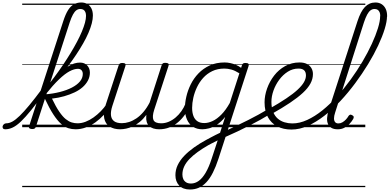

<svg xmlns="http://www.w3.org/2000/svg" viewBox="-178 -1020 3125 1540"><path d="M-136 17Q-149 17 -154 9.5Q-159 2 -157 -7Q-155 -16 -147 -23.5Q-139 -31 -127 -31Q-104 -31 -78.5 -45Q-53 -59 -20 -91Q13 -123 57 -176Q101 -229 159 -307Q169 -320 175.5 -315.5Q182 -311 183 -298.5Q184 -286 175 -273Q116 -191 71 -135.5Q26 -80 -9.5 -46Q-45 -12 -75.5 2.5Q-106 17 -136 17ZM80 15Q68 15 59.5 10Q51 5 55 -7L329 -849Q347 -905 367.5 -938Q388 -971 414.5 -985.5Q441 -1000 474 -1000Q502 -1000 523 -987.5Q544 -975 555.5 -951.5Q567 -928 567 -895Q567 -867 558 -832Q549 -797 531.5 -756.5Q514 -716 489 -672Q464 -628 432 -580Q400 -532 362.5 -482.5Q325 -433 282 -383Q239 -333 192 -284L180 -303Q220 -351 257 -400.5Q294 -450 327 -499Q360 -548 388.5 -595Q417 -642 440 -685.5Q463 -729 479 -767.5Q495 -806 503.5 -837.5Q512 -869 512 -893Q512 -911 506.5 -923.5Q501 -936 491 -942Q481 -948 466 -948Q449 -948 434.5 -937.5Q420 -927 407 -903Q394 -879 381 -840L110 -4Q107 6 100.5 10.5Q94 15 80 15ZM429 17Q398 17 369.5 8Q341 -1 311.5 -27Q282 -53 250 -102Q218 -151 181 -230H170L182 -263Q246 -268 301.5 -282Q357 -296 398.5 -317.5Q440 -339 463 -366.5Q486 -394 486 -427Q486 -445 476 -456.5Q466 -468 447 -468Q417 -468 379.5 -448Q342 -428 294.5 -382.5Q247 -337 187 -262L195 -311Q239 -367 283 -414Q327 -461 372 -489.5Q417 -518 464 -518Q500 -518 521.5 -495Q543 -472 543 -438Q543 -404 527.5 -374.5Q512 -345 485 -321Q458 -297 420 -279Q382 -261 336.5 -248Q291 -235 239 -229Q270 -164 297.5 -124Q325 -84 349.5 -64.5Q374 -45 397 -38Q420 -31 444 -31Q454 -31 457.5 -23.5Q461 -16 459 -7Q457 2 449 9.5Q441 17 429 17ZM0 471H564V481H0ZM0 -20H564V0H0ZM0 -505H564V-500H0ZM0 -991H564V-981H0Z M428 17Q418 17 413 9.5Q408 2 410 -7Q412 -16 420.5 -23.5Q429 -31 444 -31Q476 -31 508.5 -43.5Q541 -56 572 -78Q603 -100 630 -127.5Q657 -155 677 -185Q685 -196 694 -194Q703 -192 707.5 -184Q712 -176 705 -165Q684 -131 654.5 -98.5Q625 -66 589 -40Q553 -14 512 1.5Q471 17 428 17ZM564 471V481ZM564 -20V0ZM564 -505V-500ZM564 -991V-981Z M786 17Q735 17 701 -5Q667 -27 658 -71Q649 -115 670 -180L773 -494Q777 -506 783.5 -510.5Q790 -515 804 -515Q820 -515 826 -509Q832 -503 828 -491L723 -170Q709 -127 712 -96Q715 -65 736.5 -48.5Q758 -32 800 -32Q828 -32 857.5 -41.5Q887 -51 916 -70.5Q945 -90 972 -121.5Q999 -153 1022 -197L1118 -495Q1123 -508 1128.5 -512Q1134 -516 1148 -516Q1165 -516 1171.5 -510.5Q1178 -505 1174 -493L1059 -140Q1041 -84 1053 -57.5Q1065 -31 1115 -31Q1125 -31 1128.5 -23.5Q1132 -16 1130 -7Q1128 2 1120.5 9.5Q1113 17 1099 17Q1073 17 1052.5 10.5Q1032 4 1018.5 -9Q1005 -22 999 -41.5Q993 -61 995 -86L996 -99Q971 -65 943.5 -42.5Q916 -20 888.5 -7Q861 6 834.5 11.5Q808 17 786 17ZM564 471H1235V481H564ZM564 -20H1235V0H564ZM564 -505H1235V-500H564ZM564 -991H1235V-981H564Z M1098 17Q1088 17 1083 9.5Q1078 2 1080 -7Q1082 -16 1090.5 -23.5Q1099 -31 1114 -31Q1146 -31 1175.5 -43.5Q1205 -56 1231 -78Q1257 -100 1277 -128.5Q1297 -157 1309 -187Q1313 -198 1322 -198.5Q1331 -199 1338.5 -191.5Q1346 -184 1342 -174Q1329 -135 1305.5 -101Q1282 -67 1250.5 -40Q1219 -13 1180.5 2Q1142 17 1098 17ZM1234 471V481ZM1234 -20V0ZM1234 -505V-500ZM1234 -991V-981Z M1346 500Q1289 500 1259 468Q1229 436 1229 385Q1229 342 1247.5 303.5Q1266 265 1299.5 230Q1333 195 1378.5 162.5Q1424 130 1478 101Q1496 91 1514.5 81.5Q1533 72 1551 62.5Q1569 53 1587 45L1628 -82Q1595 -41 1561.5 -19.5Q1528 2 1498 9.5Q1468 17 1445 17Q1401 17 1369.5 -3.5Q1338 -24 1321.5 -62Q1305 -100 1305 -151Q1305 -194 1316.5 -244.5Q1328 -295 1352 -343.5Q1376 -392 1414 -431.5Q1452 -471 1504 -495Q1556 -519 1624 -519Q1646 -519 1669.5 -514Q1693 -509 1715 -499.5Q1737 -490 1756 -476L1762 -495Q1766 -507 1772 -511Q1778 -515 1792 -515Q1810 -515 1815 -507.5Q1820 -500 1815 -488L1574 254Q1553 318 1529.5 364.5Q1506 411 1478 441Q1450 471 1417.5 485.5Q1385 500 1346 500ZM1354 452Q1387 452 1416.5 430.5Q1446 409 1472 364.5Q1498 320 1520 252L1568 106Q1555 112 1542 119Q1529 126 1516.5 132Q1504 138 1492 145Q1445 172 1407 199.5Q1369 227 1341.5 255.5Q1314 284 1299.5 315Q1285 346 1285 380Q1285 401 1292.5 417Q1300 433 1315 442.5Q1330 452 1354 452ZM1460 -33Q1493 -33 1528 -49.5Q1563 -66 1598 -101.5Q1633 -137 1665 -194L1742 -432Q1707 -454 1678 -462Q1649 -470 1622 -470Q1567 -470 1524.5 -449.5Q1482 -429 1451.5 -395Q1421 -361 1401.5 -319.5Q1382 -278 1372.5 -235.5Q1363 -193 1363 -155Q1363 -117 1373.5 -89.5Q1384 -62 1405.5 -47.5Q1427 -33 1460 -33ZM1235 471H1870V481H1235ZM1235 -20H1870V0H1235ZM1235 -505H1870V-500H1235ZM1235 -991H1870V-981H1235Z M1620 83Q1613 87 1608.5 81.5Q1604 76 1603 67Q1602 58 1604.5 49.5Q1607 41 1614 38Q1668 13 1718.5 -11Q1769 -35 1813.5 -57.5Q1858 -80 1896 -101Q1934 -122 1964 -140Q1971 -144 1976 -140Q1981 -136 1984.5 -128Q1988 -120 1988 -112Q1988 -104 1982 -101Q1948 -80 1908 -58Q1868 -36 1823 -13Q1778 10 1727.5 34Q1677 58 1620 83ZM1870 471V481ZM1870 -20V0ZM1870 -505V-500ZM1870 -991V-981Z M2160 19Q2094 19 2045.5 -6.5Q1997 -32 1970.5 -81Q1944 -130 1944 -199Q1944 -253 1964 -309.5Q1984 -366 2020.5 -413.5Q2057 -461 2109 -490Q2161 -519 2224 -519Q2261 -519 2284.5 -506.5Q2308 -494 2320 -473Q2332 -452 2332 -426Q2332 -387 2312 -350Q2292 -313 2251 -275Q2210 -237 2148 -195.5Q2086 -154 2001 -106L1983 -148Q2062 -193 2118 -230.5Q2174 -268 2209 -300.5Q2244 -333 2260 -361Q2276 -389 2276 -415Q2276 -442 2261.5 -456Q2247 -470 2216 -470Q2170 -470 2130.5 -445Q2091 -420 2061.5 -380Q2032 -340 2015.5 -293.5Q1999 -247 1999 -203Q1999 -155 2013 -121.5Q2027 -88 2050.5 -68Q2074 -48 2104.5 -39Q2135 -30 2167 -30Q2176 -30 2179.5 -22.5Q2183 -15 2181.5 -5.5Q2180 4 2174 11.5Q2168 19 2160 19ZM1870 471H2358V481H1870ZM1870 -20H2358V0H1870ZM1870 -505H2358V-500H1870ZM1870 -991H2358V-981H1870Z M2160 19Q2148 19 2143 11.5Q2138 4 2139 -5.5Q2140 -15 2147.5 -22.5Q2155 -30 2167 -30Q2225 -30 2286 -58Q2347 -86 2407.5 -134.5Q2468 -183 2525.5 -247Q2583 -311 2635 -382.5Q2687 -454 2730 -527Q2773 -600 2804.5 -668.5Q2836 -737 2853.5 -794Q2871 -851 2871 -889Q2871 -900 2879.5 -906Q2888 -912 2898.5 -912Q2909 -912 2917.5 -906Q2926 -900 2926 -889Q2926 -848 2907.5 -787.5Q2889 -727 2855 -654.5Q2821 -582 2774 -505Q2727 -428 2671 -352.5Q2615 -277 2552.5 -210Q2490 -143 2423.5 -91.5Q2357 -40 2291 -10.5Q2225 19 2160 19ZM2357 471V481ZM2357 -20V0ZM2357 -505V-500ZM2357 -991V-981Z M2531 17Q2501 17 2482 6.5Q2463 -4 2453.5 -24Q2444 -44 2445.5 -73Q2447 -102 2459 -139L2689 -849Q2715 -929 2749.5 -964.5Q2784 -1000 2833 -1000Q2862 -1000 2883 -986.5Q2904 -973 2915.5 -949Q2927 -925 2927 -891Q2927 -878 2918.5 -872Q2910 -866 2899.5 -866Q2889 -866 2880.5 -872Q2872 -878 2872 -891Q2872 -910 2866.5 -922.5Q2861 -935 2851 -941.5Q2841 -948 2826 -948Q2809 -948 2794.5 -937.5Q2780 -927 2767 -903Q2754 -879 2741 -840L2510 -117Q2501 -90 2501 -70.5Q2501 -51 2510 -40.5Q2519 -30 2536 -30Q2553 -30 2568.5 -39Q2584 -48 2596.5 -61.5Q2609 -75 2617 -89Q2620 -95 2628 -99Q2636 -103 2647 -96Q2658 -90 2659 -82.5Q2660 -75 2655 -66Q2644 -46 2626 -27Q2608 -8 2584.5 4.5Q2561 17 2531 17ZM2358 471H2752V481H2358ZM2358 -20H2752V0H2358ZM2358 -505H2752V-500H2358ZM2358 -991H2752V-981H2358Z"/></svg>

Font: Playwrite IE Guides
Style: Regular
Weight: 400
Designer: Veronika Burian, José Scaglione
Foundry: TypeTogether
Version: Version 1.003